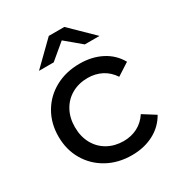

<svg xmlns="http://www.w3.org/2000/svg" viewBox="-175 -857 921 984"><g transform="rotate(-30 285.5 -365.5)"><path d="M42 -265Q42 -343 78 -404.5Q114 -466 177.5 -500.5Q241 -535 322 -535Q394 -535 450.5 -506Q507 -477 538 -422L465 -375Q440 -413 403 -432Q366 -451 321 -451Q269 -451 227.5 -428Q186 -405 162.5 -362.5Q139 -320 139 -265Q139 -209 162.5 -166.5Q186 -124 227.5 -101Q269 -78 321 -78Q366 -78 403 -97Q440 -116 465 -154L538 -108Q507 -53 450.5 -23.5Q394 6 322 6Q241 6 177.5 -29Q114 -64 78 -125.5Q42 -187 42 -265ZM395 -607 303 -684 211 -607H124L257 -737H349L482 -607Z"/></g></svg>

Font: Montserrat Alternates Medium
Style: Regular
Weight: 500
Designer: Julieta Ulanovsky
Foundry: Julieta Ulanovsky
Version: Version 7.200